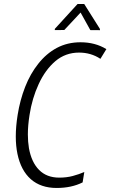

<svg xmlns="http://www.w3.org/2000/svg" viewBox="-20 -932 565 962"><path d="M482.4 -637.7Q435.5 -668.5 376 -668.5Q308.1 -668.5 257.3 -625.5Q206.5 -582 173.8 -510.7Q140.6 -439 127.9 -355.5Q119.6 -302.7 119.6 -258.3Q119.6 -221.7 125 -189.5Q137.7 -119.1 175.8 -80.6Q213.9 -42 276.9 -42Q314 -42 344.7 -50.3Q377 -59.1 401.4 -69.8H402.3V-69.3L394 -18.6V-18.1Q338.4 9.8 263.7 9.8Q184.6 9.8 134.3 -34.2Q84.5 -78.6 67.4 -161.1Q59.1 -201.2 59.1 -248Q59.1 -298.3 68.4 -356.4Q80.1 -430.2 106 -496.6Q131.8 -562.5 171.9 -612.8Q211.9 -663.6 264.6 -691.9Q317.9 -720.2 383.3 -720.2Q457 -720.2 512.7 -686H513.2L512.7 -685.5L483.4 -637.7L482.9 -637.2ZM481 -786.6 480.5 -780.8 432.6 -781.2 383.8 -869.1 302.2 -781.7 254.4 -781.2 254.9 -787.6 368.7 -912.1H401.9Z"/></svg>

Font: MAUL Condensed Light Italic
Style: Light Italic
Weight: 300
Italic angle: -12°
Designer: MAUL
Version: Version 1.0; 2020; ttfautohint (v1.8.3)